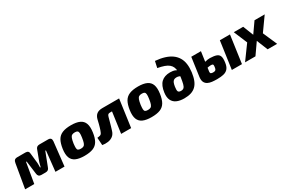

<svg xmlns="http://www.w3.org/2000/svg" viewBox="98 -1859 4429 3007"><g transform="rotate(-30 2312.0 -355.5)"><path d="M706 -497Q739 -497 753.5 -480.5Q768 -464 765 -431L717 0H553L592 -365H580L486 -121Q477 -93 460 -80.5Q443 -68 415 -68H337Q308 -68 292 -84Q276 -100 274 -128L243 -365H232L170 0H5L78 -429Q83 -464 99 -480.5Q115 -497 150 -497H297Q328 -497 343 -482Q358 -467 359 -437L378 -261Q379 -240 379 -221Q379 -202 378 -179H389Q395 -201 399 -220Q403 -239 410 -260L479 -444Q494 -497 550 -497Z M1127 -511Q1223 -511 1281.5 -484Q1340 -457 1361.5 -398Q1383 -339 1369 -241Q1356 -147 1323.5 -91.5Q1291 -36 1231 -12Q1171 12 1075 12Q980 12 921 -14Q862 -40 839.5 -98.5Q817 -157 831 -255Q845 -350 877 -405.5Q909 -461 970 -486Q1031 -511 1127 -511ZM1124 -384Q1091 -384 1071.5 -373Q1052 -362 1040.5 -331Q1029 -300 1020 -241Q1014 -189 1015.5 -161.5Q1017 -134 1033 -124Q1049 -114 1081 -114Q1114 -114 1132.5 -125.5Q1151 -137 1162 -167.5Q1173 -198 1181 -255Q1189 -308 1186.5 -335.5Q1184 -363 1169.5 -373.5Q1155 -384 1124 -384Z M1978 -497 1963 -377H1757Q1733 -377 1722 -367Q1711 -357 1703 -329Q1693 -293 1682.5 -254Q1672 -215 1661.5 -179.5Q1651 -144 1643 -118Q1626 -59 1588 -30Q1550 -1 1499.5 6Q1449 13 1397 4L1388 -133Q1415 -135 1439.5 -142Q1464 -149 1476 -182Q1482 -195 1488.5 -213.5Q1495 -232 1502 -256.5Q1509 -281 1517 -311Q1525 -341 1533 -378Q1547 -438 1584 -467.5Q1621 -497 1688 -497ZM1991 -497 1922 0H1741L1810 -497Z M2340 -511Q2436 -511 2494.5 -484Q2553 -457 2574.5 -398Q2596 -339 2582 -241Q2569 -147 2536.5 -91.5Q2504 -36 2444 -12Q2384 12 2288 12Q2193 12 2134 -14Q2075 -40 2052.5 -98.5Q2030 -157 2044 -255Q2058 -350 2090 -405.5Q2122 -461 2183 -486Q2244 -511 2340 -511ZM2337 -384Q2304 -384 2284.5 -373Q2265 -362 2253.5 -331Q2242 -300 2233 -241Q2227 -189 2228.5 -161.5Q2230 -134 2246 -124Q2262 -114 2294 -114Q2327 -114 2345.5 -125.5Q2364 -137 2375 -167.5Q2386 -198 2394 -255Q2402 -308 2399.5 -335.5Q2397 -363 2382.5 -373.5Q2368 -384 2337 -384Z M2771 -725Q2865 -717 2937.5 -694.5Q3010 -672 3061 -635Q3112 -598 3142.5 -546.5Q3173 -495 3182 -429Q3191 -363 3181 -282Q3170 -201 3147.5 -145Q3125 -89 3088.5 -54Q3052 -19 3000.5 -2.5Q2949 14 2879 14Q2798 14 2743 -11Q2688 -36 2663.5 -88.5Q2639 -141 2650 -222Q2666 -342 2724.5 -397Q2783 -452 2886 -452Q2909 -452 2935.5 -448Q2962 -444 2987.5 -431Q3013 -418 3034 -393Q3055 -368 3066 -327L3056 -259Q3042 -283 3023 -299.5Q3004 -316 2981.5 -325Q2959 -334 2935 -334Q2903 -334 2884.5 -321.5Q2866 -309 2856 -283.5Q2846 -258 2840 -219Q2831 -159 2841 -136.5Q2851 -114 2893 -114Q2925 -114 2943 -131Q2961 -148 2971.5 -188Q2982 -228 2992 -296Q3002 -356 3000.5 -401Q2999 -446 2985 -479.5Q2971 -513 2941.5 -538Q2912 -563 2864 -580Q2816 -597 2746 -610Z M3471 -497 3422 -153Q3421 -141 3423.5 -133Q3426 -125 3433 -121Q3440 -117 3449.5 -115Q3459 -113 3471 -113Q3492 -113 3504.5 -118Q3517 -123 3523.5 -135.5Q3530 -148 3533 -171Q3537 -196 3535 -208.5Q3533 -221 3523 -225Q3513 -229 3491 -229Q3464 -229 3426 -220Q3388 -211 3332 -172L3347 -274Q3399 -307 3449 -320.5Q3499 -334 3539 -333Q3611 -331 3652 -316.5Q3693 -302 3707 -265Q3721 -228 3711 -157Q3703 -90 3675 -53.5Q3647 -17 3597.5 -3.5Q3548 10 3472 10Q3425 10 3381.5 5Q3338 0 3306 -17Q3274 -34 3258 -66.5Q3242 -99 3248 -155L3296 -497ZM3996 -497 3926 0H3743L3813 -497Z M4235 -497 4337 -239 4170 0H3982L4167 -254L4065 -497ZM4409 -309 4394 -203H4212L4226 -309ZM4624 -497 4451 -254 4562 0H4390L4281 -270L4440 -497Z"/></g></svg>

Font: Exo 2 ExtraBold
Style: Italic
Weight: 800
Italic angle: -8°
Designer: Natanael Gama
Foundry: Natanael Gama
Version: Version 2.010